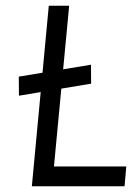

<svg xmlns="http://www.w3.org/2000/svg" viewBox="-20 -649 461 669"><path d="M46 -315.5 45.5 -382 297 -423.5 297.5 -357.5ZM91 0 150 -629H221L168 -69H420L414 0Z"/></svg>

Font: Karla
Style: Italic
Weight: 400
Italic angle: -8°
Designer: Jonathan Pinhorn
Version: Version 2.004;gftools[0.9.33]